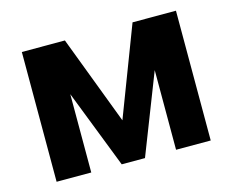

<svg xmlns="http://www.w3.org/2000/svg" viewBox="-80 -642 919 755"><g transform="rotate(-15 379.5 -264.0)"><path d="M376 -166.5 514.2 -528.3H690.9V0H549.8V-324.2L423.3 0H328.6L204.6 -318.8V0H63.5V-528.3H238.8Z"/></g></svg>

Font: SteelSelectRoboto
Style: Roboto-Bold
Weight: 700
Designer: Google
Version: Version 2.137; 2017